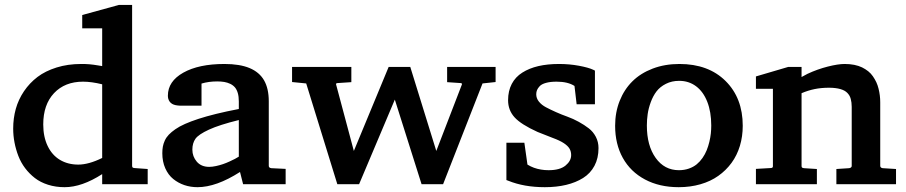

<svg xmlns="http://www.w3.org/2000/svg" viewBox="-20 -757 3722 789"><path d="M157.7 -245.6Q157.7 -194.8 175.8 -157.2Q193.8 -119.6 226.3 -100.1Q258.8 -80.6 301.8 -80.6Q322.8 -80.6 347.4 -87.4Q372.1 -94.2 399.9 -107.9V-410.6Q356 -421.4 321.3 -421.4Q246.6 -421.4 202.1 -374.3Q157.7 -327.1 157.7 -245.6ZM34.2 -228.5Q34.2 -271 44.9 -309.6Q55.7 -348.1 78.6 -382.1Q101.6 -416 134 -440.7Q166.5 -465.3 212.6 -479.7Q258.8 -494.1 314 -494.1Q321.8 -494.1 330.3 -493.9Q338.9 -493.7 347.4 -492.9Q356 -492.2 364.5 -491Q373 -489.7 382.1 -488.3Q391.1 -486.8 399.9 -485.4V-640.6H317.9V-695.3L468.8 -736.8H522.9V-75.7Q522.9 -71.3 524.7 -69.1Q526.4 -66.9 532.7 -66.4L586.9 -62.5V0H399.9V-41.5Q316.4 12.2 245.6 12.2Q209 12.2 177.5 2.2Q146 -7.8 123.3 -25.4Q100.6 -43 83.3 -65.9Q65.9 -88.9 55.4 -116.2Q44.9 -143.6 39.6 -171.6Q34.2 -199.7 34.2 -228.5Z M770.5 -142.1Q770.5 -113.8 788.8 -92.5Q807.1 -71.3 839.8 -71.3Q852.5 -71.3 867.9 -74.7Q883.3 -78.1 896.2 -82.5Q909.2 -86.9 923.1 -93.3Q937 -99.6 945.3 -104Q953.6 -108.4 961.4 -113.3V-263.7Q881.8 -244.1 838.9 -224.4Q795.9 -204.6 783.2 -186.8Q770.5 -168.9 770.5 -142.1ZM669.9 -363.8Q669.9 -422.9 733.4 -458.5Q796.9 -494.1 902.3 -494.1Q965.3 -494.1 1005.6 -477.3Q1045.9 -460.4 1065.2 -426.8Q1084.5 -393.1 1084.5 -340.8V-75.7Q1084.5 -71.8 1086.7 -69.3Q1088.9 -66.9 1094.7 -65.9L1153.8 -63V0H979L966.3 -50.3Q868.7 12.2 791.5 12.2Q763.2 12.2 737.8 3.7Q712.4 -4.9 691.9 -21.5Q671.4 -38.1 659.2 -65.4Q647 -92.8 647 -127.4Q647 -142.6 649.2 -154.5Q651.4 -166.5 657.2 -179.4Q663.1 -192.4 673.6 -203.4Q684.1 -214.4 700.4 -225.8Q716.8 -237.3 740.5 -247.8Q764.2 -258.3 795.7 -268.6Q827.1 -278.8 868.7 -289.1Q910.2 -299.3 961.4 -309.1V-340.3Q961.4 -359.9 957.3 -374.3Q953.1 -388.7 945.6 -397.7Q938 -406.7 926.3 -412.4Q914.6 -418 901.6 -420.2Q888.7 -422.4 872.6 -422.4Q855 -422.4 838.9 -420.2Q822.8 -418 808.1 -413.6V-322.8H719.2Q698.2 -323.7 687.5 -330.1Q675.3 -337.4 671.4 -351.6Q669.9 -357.4 669.9 -363.8Z M2016.6 -419.9 1962.9 -414.1 1800.8 0H1712.4L1602.5 -347.7L1455.6 0H1366.2L1238.3 -414.1L1180.2 -419.9V-481.9H1423.8V-419.4L1365.7 -415.5Q1360.8 -415 1360.8 -411.1Q1360.8 -410.6 1361.1 -410.2Q1361.3 -409.7 1361.3 -409.2L1434.1 -136.7L1577.1 -481.9H1666L1772.9 -136.7L1877.9 -409.2L1878.4 -411.6Q1878.4 -415 1874.5 -415.5L1817.4 -419.4V-481.9H2016.6Z M2277.3 -494.1Q2319.8 -494.1 2359.1 -486.8Q2398.4 -479.5 2418 -470.2L2424.8 -466.8V-328.6H2349.6L2340.8 -403.8Q2313.5 -421.4 2267.1 -421.4Q2241.7 -421.4 2223.9 -416.5Q2206.1 -411.6 2198 -403.1Q2189.9 -394.5 2186.8 -386.7Q2183.6 -378.9 2183.6 -369.6Q2183.6 -353 2194.6 -339.4Q2205.6 -325.7 2223.6 -316.2Q2241.7 -306.6 2264.6 -296.4Q2287.6 -286.1 2311.5 -277.6Q2335.4 -269 2358.4 -256.3Q2381.3 -243.7 2399.4 -229.7Q2417.5 -215.8 2428.5 -194.8Q2439.5 -173.8 2439.5 -148.4Q2439.5 -106.9 2422.9 -75.7Q2406.2 -44.4 2376.2 -25.6Q2346.2 -6.8 2306.6 2.7Q2267.1 12.2 2218.8 12.2Q2133.8 12.2 2068.8 -14.2L2061 -17.1V-170.4H2134.8L2147.5 -80.6Q2160.2 -72.8 2174.3 -67.6Q2188.5 -62.5 2203.4 -60.1Q2218.3 -57.6 2234.4 -57.6Q2280.8 -57.6 2304 -76.7Q2327.1 -95.7 2327.1 -119.6Q2327.1 -134.8 2320.3 -146.2Q2313.5 -157.7 2296.9 -168.7Q2280.3 -179.7 2251 -190.4L2189 -214.8Q2121.1 -245.6 2094.5 -274.9Q2067.9 -304.2 2067.9 -345.2Q2067.9 -383.3 2083 -412.1Q2098.1 -440.9 2126.5 -458.7Q2154.8 -476.6 2192.4 -485.4Q2230 -494.1 2277.3 -494.1Z M2638.2 -241.2Q2638.2 -158.7 2674.3 -108.2Q2710.4 -57.6 2770 -57.6Q2792 -57.6 2810.8 -64.2Q2829.6 -70.8 2843 -81.8Q2856.4 -92.8 2866.9 -107.9Q2877.4 -123 2884 -139.4Q2890.6 -155.8 2895 -174.1Q2899.4 -192.4 2901.1 -208.7Q2902.8 -225.1 2902.8 -241.2Q2902.8 -296.9 2886.5 -338.6Q2870.1 -380.4 2840.3 -402.6Q2810.5 -424.8 2771 -424.8Q2740.7 -424.8 2716.6 -412.6Q2692.4 -400.4 2678 -381.6Q2663.6 -362.8 2654.3 -337.4Q2645 -312 2641.6 -288.6Q2638.2 -265.1 2638.2 -241.2ZM2507.8 -240.2Q2507.8 -295.4 2526.4 -342.3Q2544.9 -389.2 2578.6 -422.6Q2612.3 -456.1 2662.1 -475.1Q2711.9 -494.1 2772 -494.1Q2891.1 -494.1 2961.7 -424.1Q3032.2 -354 3032.2 -240.2Q3032.2 -196.3 3020.5 -157.5Q3008.8 -118.7 2986.1 -87.6Q2963.4 -56.6 2931.6 -34.2Q2899.9 -11.7 2858.4 0.2Q2816.9 12.2 2769 12.2Q2689.9 12.2 2630.4 -19.5Q2570.8 -51.3 2539.3 -108.2Q2507.8 -165 2507.8 -240.2Z M3480 -317.9Q3480 -327.1 3479 -335Q3478 -342.8 3476.1 -350.3Q3474.1 -357.9 3470.7 -363.8Q3467.3 -369.6 3462.2 -375Q3457 -380.4 3450 -384.3Q3442.9 -388.2 3433.6 -390.9Q3424.3 -393.6 3412.6 -395Q3400.9 -396.5 3386.7 -396.5Q3354.5 -396.5 3327.4 -390.9Q3300.3 -385.3 3273.9 -374V-75.2Q3273.9 -70.8 3275.6 -68.8Q3277.3 -66.9 3283.7 -65.9L3336.9 -62.5V0H3086.4V-63L3146.5 -66.4Q3149.9 -66.4 3151.9 -67.1Q3153.8 -67.9 3154.8 -69.1Q3155.8 -70.3 3156 -71.8Q3156.2 -73.2 3156.2 -75.2V-392.1H3086.4V-442.9L3218.8 -481.9H3273.9V-440.4L3298.3 -453.6Q3339.4 -472.7 3381.6 -483.4Q3423.8 -494.1 3451.2 -494.1Q3472.2 -494.1 3490.5 -490.5Q3508.8 -486.8 3522.7 -480Q3536.6 -473.1 3547.9 -464.1Q3559.1 -455.1 3567.1 -443.4Q3575.2 -431.6 3581.1 -419.2Q3586.9 -406.7 3590.3 -392.6Q3593.8 -378.4 3595.5 -364.7Q3597.2 -351.1 3597.2 -336.4V-75.7Q3597.2 -67.4 3607.4 -65.9L3662.1 -62.5V0H3417V-62.5L3469.7 -65.9Q3472.7 -66.4 3474.6 -67.4Q3476.6 -68.4 3477.5 -69.3Q3478.5 -70.3 3479.2 -71.8Q3480 -73.2 3480 -74Q3480 -74.7 3480 -75.2Z"/></svg>

Font: TAML ThiruValluvar
Style: Bold
Weight: 400
Version: Version 0.271; dev 7ad24fM